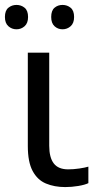

<svg xmlns="http://www.w3.org/2000/svg" viewBox="-31 -750 397 780"><path d="M169 -536V-158Q169 -110 187.5 -86Q206 -62 246 -62Q268 -62 291.5 -65.5Q315 -69 328 -73V-6Q314 1 287 5.5Q260 10 234 10Q190 10 155.5 -4.5Q121 -19 101.5 -55.5Q82 -92 82 -157V-536ZM-11 -681Q-11 -707 3 -718.5Q17 -730 36 -730Q55 -730 69 -718.5Q83 -707 83 -681Q83 -656 69 -643.5Q55 -631 36 -631Q17 -631 3 -643.5Q-11 -656 -11 -681ZM177 -681Q177 -707 190.5 -718.5Q204 -730 223 -730Q242 -730 256 -718.5Q270 -707 270 -681Q270 -656 256 -643.5Q242 -631 223 -631Q204 -631 190.5 -643.5Q177 -656 177 -681Z"/></svg>

Font: Noto IKEA Arabic
Style: Regular
Weight: 400
Designer: Monotype Design Team
Foundry: Monotype Imaging Inc.
Version: Version 1.200